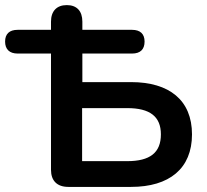

<svg xmlns="http://www.w3.org/2000/svg" viewBox="-48 -733 812 753"><path d="M220 0H466C616 0 705 -72 705 -206C705 -340 616 -411 466 -411H275V-523H470C502 -523 519 -539 519 -570C519 -600 502 -616 470 -616H275V-648C275 -690 253 -713 214 -713C175 -713 152 -690 152 -648V-616H21C-11 -616 -28 -600 -28 -570C-28 -540 -11 -523 21 -523H152V-67C152 -24 176 0 220 0ZM451 -101H274V-309H451C540 -309 583 -276 583 -206C583 -134 540 -101 451 -101Z"/></svg>

Font: SN Pro SemiBold
Style: Regular
Weight: 600
Designer: Tobias Whetton
Foundry: Supernotes
Version: Version 1.003;Glyphs 3.3 (3324)